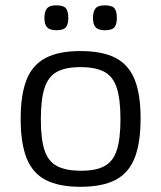

<svg xmlns="http://www.w3.org/2000/svg" viewBox="-20 -699 613 730"><path d="M285.6 11.2Q204.1 11.2 154.1 -14.6Q104 -40.5 81.3 -97.4Q58.6 -154.3 58.6 -247.1Q58.6 -339.8 81.3 -396.5Q104 -453.1 154.1 -479Q204.1 -504.9 285.6 -504.9Q368.2 -504.9 418.5 -479.2Q468.8 -453.6 491.7 -397.2Q514.6 -340.8 514.6 -248.5Q514.6 -155.3 491.7 -97.9Q468.8 -40.5 418.5 -14.6Q368.2 11.2 285.6 11.2ZM288.6 -49.8Q345.7 -49.8 378.2 -67.9Q410.6 -85.9 424.3 -128.7Q438 -171.4 438 -246.1Q438 -321.3 424.1 -364.5Q410.2 -407.7 377 -425.8Q343.8 -443.8 285.6 -443.8Q228.5 -443.8 195.8 -425.5Q163.1 -407.2 149.2 -364Q135.3 -320.8 135.3 -245.1Q135.3 -170.9 149.2 -128.2Q163.1 -85.4 196.8 -67.6Q230.5 -49.8 288.6 -49.8ZM193.8 -678.7Q220.7 -678.7 230.2 -668Q239.7 -657.2 239.7 -630.4Q239.7 -606.9 230.7 -595.5Q221.7 -584 193.8 -584Q168.9 -584 158.9 -595.5Q148.9 -606.9 148.9 -630.4Q148.9 -654.3 158.2 -666.5Q167.5 -678.7 193.8 -678.7ZM378.4 -678.7Q405.3 -678.7 414.8 -668Q424.3 -657.2 424.3 -630.4Q424.3 -606.9 415.3 -595.5Q406.2 -584 378.4 -584Q353.5 -584 343.5 -595.5Q333.5 -606.9 333.5 -630.4Q333.5 -654.3 342.8 -666.5Q352.1 -678.7 378.4 -678.7Z"/></svg>

Font: Metrophobic
Style: Regular
Weight: 400
Designer: Vernon Adams
Foundry: Vernon Adams
Version: Version 3.200; ttfautohint (v1.8.4.7-5d5b);gftools[0.9.23]